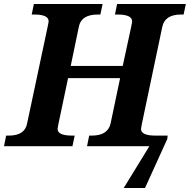

<svg xmlns="http://www.w3.org/2000/svg" viewBox="-43 -734 953 964"><path d="M796.9 -36.1 685.1 210H578.1L707 0H394L404.8 -53.2H418Q498.5 -53.2 512.2 -113.8L560.1 -341.8H298.8L250 -109.9Q246.1 -91.3 246.1 -86.9Q246.1 -53.2 318.8 -53.2H332L320.8 0H-22.9L-12.2 -53.2H1Q81.1 -53.2 92.8 -112.8L194.8 -592.8Q201.2 -622.6 201.2 -627Q201.2 -661.1 128.9 -661.1H116.2L127 -713.9H472.2L460.9 -661.1H448.2Q364.7 -661.1 353 -600.1L312 -402.8H573.2L615.2 -597.2Q620.1 -619.6 620.1 -627Q620.1 -661.1 546.9 -661.1H534.2L544.9 -713.9H890.1L878.9 -661.1H866.2Q785.2 -661.1 772 -600.1L668.9 -109.9Q665 -91.3 665 -86.9Q665 -53.2 736.8 -53.2H798.8Z"/></svg>

Font: Droid Serif
Style: Bold Italic
Weight: 700
Italic angle: -12°
Designer: Monotype Design team
Foundry: Monotype Imaging Inc.
Version: Version 1.03